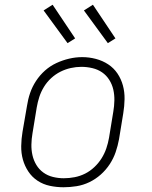

<svg xmlns="http://www.w3.org/2000/svg" viewBox="-20 -782 640 810"><path d="M248 8Q219 8 190.5 2Q162 -4 138.5 -19.5Q115 -35 99.5 -58.5Q84 -82 76.5 -109Q69 -136 69.5 -166Q70 -196 75 -226L94 -336Q98 -363 107 -389.5Q116 -416 132 -440.5Q148 -465 170 -484.5Q192 -504 218 -516Q244 -528 271.5 -534.5Q299 -541 327 -541Q356 -541 384.5 -533.5Q413 -526 436.5 -510.5Q460 -495 475.5 -472Q491 -449 498.5 -421.5Q506 -394 505.5 -364Q505 -334 500 -304L482 -194Q477 -167 468 -140.5Q459 -114 443 -89.5Q427 -65 405 -45.5Q383 -26 357 -13.5Q331 -1 303 3.5Q275 8 248 8ZM249 -30Q272 -30 295 -34.5Q318 -39 339 -49.5Q360 -60 378 -77Q396 -94 408.5 -114Q421 -134 428.5 -156Q436 -178 440 -201L458 -311Q462 -334 462.5 -358Q463 -382 458 -404Q453 -426 441 -445Q429 -464 411 -476.5Q393 -489 370 -494.5Q347 -500 323 -500Q301 -500 278.5 -495Q256 -490 235 -479.5Q214 -469 196 -452.5Q178 -436 165.5 -415.5Q153 -395 146 -373.5Q139 -352 135 -329L117 -219Q113 -196 112.5 -172.5Q112 -149 117 -127Q122 -105 133.5 -86Q145 -67 163 -54Q181 -41 203.5 -35.5Q226 -30 249 -30ZM435 -600 334 -738 372 -762 467 -620ZM265 -600 164 -738 202 -762 297 -620Z"/></svg>

Font: Iosevka Slab XLtExObl
Style: Regular
Weight: 200
Width: 7
Italic angle: -9°
Monospace: yes
Designer: Belleve Invis
Foundry: Belleve Invis
Version: Version 11.1.1; ttfautohint (v1.8.3)